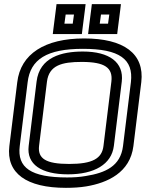

<svg xmlns="http://www.w3.org/2000/svg" viewBox="-20 -869 702 924"><path d="M660 -474C676 -611 576 -684 385 -684C196 -684 79 -610 63 -473L25 -166C9 -35 108 35 297 35C331 35 365 33 395 28C497 11 606 -38 622 -166L660 -474ZM610 -474 572 -166C560 -69 487 -37 393 -22C365 -17 336 -15 303 -15C129 -15 62 -62 75 -166L113 -473C126 -584 206 -634 379 -634C555 -634 623 -584 610 -474ZM373 -571C485 -571 524 -543 516 -476L478 -167C471 -106 425 -80 313 -80C200 -80 161 -106 168 -167L206 -476C216 -555 278 -571 373 -571ZM379 -621C277 -621 170 -594 156 -476L118 -167C107 -78 179 -30 307 -30C434 -30 517 -78 528 -167L566 -476C577 -569 506 -621 379 -621ZM377 -730 389 -824 392 -849H367H277H252L249 -824L237 -730L234 -705H259H349H374L377 -730ZM330 -755H290L296 -799H336L330 -755ZM547 -730 559 -824 562 -849H537H447H422L419 -824L407 -730L404 -705H429H519H544L547 -730ZM500 -755H460L466 -799H506L500 -755Z"/></svg>

Font: Gamestation Display Outline
Style: Italic
Weight: 400
Designer: Jonas Hecksher
Foundry: Jonas Hecksher, Playtypeª, e-types AS
Version: Version 1.003